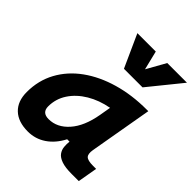

<svg xmlns="http://www.w3.org/2000/svg" viewBox="-221 -896 1027 1027"><g transform="rotate(45 293.0 -382.5)"><path d="M168.9 10.3Q95.7 10.3 55.7 -27.8Q15.6 -65.9 15.6 -135.3Q15.6 -223.1 54.7 -294.7Q93.8 -366.2 164.3 -417Q234.9 -467.8 329.6 -495.1Q424.3 -522.5 535.6 -522.5H547.9L485.8 -166.5Q480 -132.3 492.7 -119.6Q505.4 -106.9 545.4 -106.9H568.8L549.3 4.9H496.1Q446.3 4.9 418.5 -5.1Q390.6 -15.1 378.7 -31.7Q366.7 -48.3 364.7 -68.6Q362.8 -88.9 365.2 -109.4H347.2Q317.4 -51.8 271.5 -20.8Q225.6 10.3 168.9 10.3ZM200.7 -115.2Q264.6 -115.2 313.2 -170.2Q361.8 -225.1 379.4 -325.7L390.6 -390.6Q321.3 -377.9 267.1 -345.5Q212.9 -313 181.9 -265.9Q150.9 -218.8 150.9 -162.1Q150.9 -115.2 200.7 -115.2ZM295.4 -590.8 211.4 -776.4H350.6L377 -668.5L437.5 -776.4H586.4L436 -590.8Z"/></g></svg>

Font: Cascadia Code PL
Style: Bold Italic
Weight: 700
Italic angle: -10°
Monospace: yes
Designer: Aaron Bell
Foundry: Saja Typeworks
Version: Version 2404.023; ttfautohint (v1.8.4)